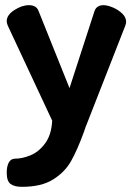

<svg xmlns="http://www.w3.org/2000/svg" viewBox="-20 -502 516 743"><path d="M6 -420Q6 -444 35.5 -463Q65 -482 92 -482Q106 -482 115.5 -476.5Q125 -471 129 -460L249 -161L346 -460Q350 -471 359 -476.5Q368 -482 380 -482Q396 -482 417 -473Q438 -464 453 -449.5Q468 -435 468 -418Q468 -411 465 -403L319 -30Q310 -9 305 8Q279 79 255 121.5Q231 164 185.5 192.5Q140 221 65 221Q36 221 21 210Q6 199 6 166Q6 142 14 127Q22 112 39 112Q66 112 98 99Q130 86 154.5 53Q179 20 182 -35L10 -403Q6 -413 6 -420Z"/></svg>

Font: Dosis
Style: Regular
Weight: 400
Designer: Edgar Tolentino, Pablo Impallari, Igino Marini
Foundry: Edgar Tolentino, Pablo Impallari, Igino Marini
Version: Version 1.007;Glyphs 3.1.1 (3134)